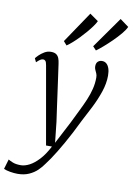

<svg xmlns="http://www.w3.org/2000/svg" viewBox="-164 -913 852 1230"><g transform="rotate(10 262.0 -298.0)"><path d="M99 -468.5Q95.5 -489.5 89.5 -496.2Q83.5 -503 75 -503Q65 -503 55.2 -496.5Q45.5 -490 32 -477L20.5 -501Q25 -508 39.2 -522Q53.5 -536 73.2 -547.8Q93 -559.5 115.5 -559.5Q138 -559.5 150 -551Q162 -542.5 167.8 -527.5Q173.5 -512.5 176 -492.5Q182.5 -446.5 189 -400.2Q195.5 -354 201.8 -308Q208 -262 214.5 -216Q221 -170 227.5 -124L242 10L318 -136Q340 -181.5 360 -221.8Q380 -262 395.8 -299.2Q411.5 -336.5 420.5 -372.8Q429.5 -409 429.5 -447Q429.5 -462.5 424.5 -473.8Q419.5 -485 414.8 -495.2Q410 -505.5 410 -517.5Q410 -538.5 421 -548.5Q432 -558.5 448 -558.5Q465 -558.5 476.8 -548.2Q488.5 -538 495 -518.8Q501.5 -499.5 501.5 -472Q501.5 -421.5 482.8 -366.2Q464 -311 437 -257.5Q410 -204 385.5 -158.5Q364.5 -115 344 -75.5Q323.5 -36 304 -1.8Q284.5 32.5 266.8 61.5Q249 90.5 233.5 113.5Q218 136.5 205 153Q190 175.5 167.5 197.2Q145 219 113.2 233.2Q81.5 247.5 39 247.5Q17 247.5 -9.5 243Q-36 238.5 -51 231L-32 167Q-23.5 172.5 -3.2 181Q17 189.5 50 189.5Q76 189.5 106 174Q136 158.5 167.2 125Q198.5 91.5 226.5 37H188ZM206 -617 184.5 -641.5 321 -844 376.5 -805Q369.5 -789.5 355 -769.5Q340.5 -749.5 321.8 -727.5Q303 -705.5 282.5 -684.2Q262 -663 242.2 -645.5Q222.5 -628 206 -617ZM397 -618 375 -641.5 518 -844 574.5 -802.5Q565.5 -782 543.5 -755.8Q521.5 -729.5 493.8 -702.2Q466 -675 440 -652.5Q414 -630 397 -618Z"/></g></svg>

Font: Merriweather 36pt Light
Style: Italic
Weight: 300
Italic angle: -7.8°
Version: Version 2.101